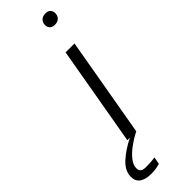

<svg xmlns="http://www.w3.org/2000/svg" viewBox="-341 -664 853 853"><g transform="rotate(-45 85.5 -237.5)"><path d="M45 0 127 -470H183L101 0ZM180 -590Q165 -590 156.5 -598.5Q148 -607 148 -620Q148 -637 158.5 -646.5Q169 -656 187 -656Q202 -656 210 -647.5Q218 -639 218 -626Q218 -610 208 -600Q198 -590 180 -590ZM16 181Q-20 181 -39.5 167.5Q-59 154 -59 126Q-59 88 -23.5 56Q12 24 61 0H101Q71 15 44.5 34.5Q18 54 1.5 75Q-15 96 -15 116Q-15 130 -7 136.5Q1 143 21 143Q34 143 49.5 142Q65 141 76 139L70 173Q57 177 43.5 179Q30 181 16 181Z"/></g></svg>

Font: Gantari Light
Style: Italic
Weight: 300
Italic angle: -10°
Version: Version 1.000